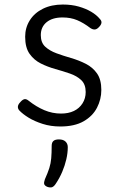

<svg xmlns="http://www.w3.org/2000/svg" viewBox="-20 -539 524 847"><path d="M246 19Q204 19 168 7.5Q132 -4 106 -20Q80 -36 65 -52Q58 -60 59 -69.5Q60 -79 71 -90Q80 -100 88 -101.5Q96 -103 106 -95Q140 -68 175.5 -53Q211 -38 249 -38Q282 -38 306 -49.5Q330 -61 344 -83Q358 -105 358 -133Q358 -167 338.5 -185.5Q319 -204 288.5 -214.5Q258 -225 224 -234.5Q190 -244 160 -259Q130 -274 110.5 -301.5Q91 -329 91 -377Q91 -417 111.5 -449.5Q132 -482 169.5 -500.5Q207 -519 257 -519Q296 -519 327.5 -510Q359 -501 382.5 -487Q406 -473 420 -456Q429 -447 427.5 -438Q426 -429 417 -420Q408 -410 399 -409Q390 -408 379 -415Q349 -438 320.5 -450Q292 -462 256 -462Q211 -462 185.5 -441Q160 -420 160 -384Q160 -351 179.5 -333Q199 -315 229 -304Q259 -293 293.5 -283Q328 -273 358.5 -257.5Q389 -242 408 -215Q427 -188 427 -142Q427 -101 408 -64Q389 -27 349 -4Q309 19 246 19ZM188 285Q177 280 175 273Q173 266 178 252Q191 223 197.5 202.5Q204 182 206 159Q208 136 208 104Q208 90 215.5 83Q223 76 240 76Q259 76 269 85.5Q279 95 279 110Q279 136 272.5 164Q266 192 254.5 219Q243 246 227 270Q219 283 210.5 286.5Q202 290 188 285Z"/></svg>

Font: Playwrite BE WAL Light
Style: Regular
Weight: 300
Version: Version 1.002